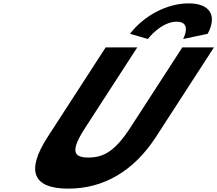

<svg xmlns="http://www.w3.org/2000/svg" viewBox="-20 -1107 1292 1142"><path d="M1252.4 -825H1064.4L755.4 -348C666 -210 598.1 -170 506.1 -170C414.1 -170 398 -210 487.4 -348L796.4 -825H608.4L263.8 -293C131.6 -89 176.3 15 386.3 15C596.3 15 775.6 -89 907.8 -293ZM859.3 -875C859.3 -875 937 -978 1031 -978C1125 -978 1069.3 -875 1069.3 -875L1215.3 -906C1272.6 -1013 1230.6 -1087 1101.6 -1087C972.6 -1087 834.6 -1013 753.3 -906Z"/></svg>

Font: Hussar
Style: BdWodka
Weight: 700
Foundry: Cannot Into Space Fonts
Version: Version 2.00